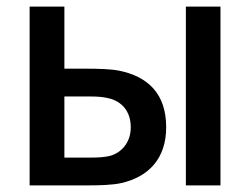

<svg xmlns="http://www.w3.org/2000/svg" viewBox="-20 -560 756 580"><path d="M69.5 0H249C279.5 0 319.5 -1 346.5 -7C429.5 -26 482 -81.5 482 -175.5C482 -276.5 427.5 -328.5 340 -346.5C315 -351.5 276.5 -352.5 245.5 -352.5H174.5V-540H69.5ZM174.5 -84V-268.5H255C271.5 -268.5 291.5 -267.5 309 -263C346.5 -254 375 -225 375 -175.5C375 -127.5 345 -98.5 313.5 -89.5C295 -84.5 272 -84 255 -84ZM541.5 0H646V-540H541.5Z"/></svg>

Font: Eudonet SemiBold
Style: Regular
Weight: 600
Designer: Mikhail Sharanda
Foundry: Mikhail Sharanda
Version: Version 4.503;Glyphs 3.1.2 (3151)